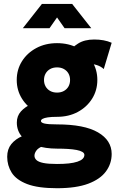

<svg xmlns="http://www.w3.org/2000/svg" viewBox="-20 -743 613 990"><path d="M329.2 -470.9 358.3 -358.8Q363.8 -386.2 378.5 -400.2Q393.2 -414.3 429.8 -414.3Q458.3 -414.3 479.4 -407.4Q500.6 -400.6 515 -387L555.8 -522.5Q536.2 -531.1 513.9 -535.2Q491.6 -539.3 466.1 -539.3Q414.9 -539.3 382.1 -518.1Q349.3 -496.9 329.2 -470.9ZM274.1 -234.4Q245.5 -234.4 210 -227.8Q174.4 -221.2 141.7 -206.5Q109.1 -191.9 87.9 -168.5Q66.8 -145 66.8 -111.3Q66.8 -67.9 93.8 -37.7Q120.7 -7.6 167.5 7.9Q214.4 23.4 274.1 23.4V-101.6Q229.9 -101.6 210.5 -105.8Q191.1 -110.1 191.1 -119.1Q191.1 -125.4 199.6 -130.2Q208 -135 226.5 -137.8Q244.9 -140.6 274.1 -140.6ZM555.8 50.8Q555.8 -19.5 485.2 -60.5Q414.6 -101.6 274.1 -101.6V23.4Q304.7 23.4 330.5 25Q356.2 26.7 375.2 30.3Q394.1 34 404.6 40.3Q415.1 46.6 415.1 55.7Q415.1 67.3 406 76.1Q396.9 84.9 378.8 90.8Q360.6 96.8 334.4 99.7Q308.1 102.5 274.1 102.5Q228.8 102.5 203.5 97.3Q178.2 92 168 82.3Q157.7 72.6 157.7 59.9Q157.7 46.9 167.7 33.1Q177.6 19.3 202.8 9.7Q227.9 0 274.1 0V-70.3Q224.1 -70.3 178 -63.7Q131.8 -57 95.5 -41.5Q59.2 -26 38.1 0.2Q17.1 26.5 17.1 65.4Q17.1 110.4 40.3 147.3Q63.6 184.2 119.6 205.9Q175.7 227.5 274.1 227.5Q373 227.5 435.1 204.2Q497.1 180.8 526.4 140.7Q555.8 100.6 555.8 50.8ZM206.9 -330.6Q206.9 -349.3 215.2 -363.9Q223.4 -378.5 238.5 -387Q253.6 -395.5 274.1 -395.5Q294.6 -395.5 309.7 -387Q324.8 -378.5 333.1 -363.9Q341.3 -349.3 341.3 -330.6Q341.3 -311.8 333.1 -297.2Q324.8 -282.6 309.7 -274.1Q294.6 -265.6 274.1 -265.6Q253.6 -265.6 238.5 -274.1Q223.4 -282.6 215.2 -297.2Q206.9 -311.8 206.9 -330.6ZM66.3 -330.6Q66.3 -277.3 93.3 -234.2Q120.2 -191 167.3 -165.8Q214.5 -140.6 274.1 -140.6Q334.3 -140.6 381.2 -165.8Q428 -191 455 -234.2Q481.9 -277.3 481.9 -330.6Q481.9 -384.3 455 -427.2Q428 -470.1 381.2 -495.3Q334.3 -520.5 274.1 -520.5Q214.5 -520.5 167.3 -495.3Q120.2 -470.1 93.3 -427.2Q66.3 -384.3 66.3 -330.6ZM312.9 -597.7H450.5L352.1 -722.7H225.4ZM235.4 -597.7 322.9 -722.7H196.1L97.8 -597.7Z"/></svg>

Font: Giphurs SC
Style: Regular
Weight: 400
Version: Version 0.920